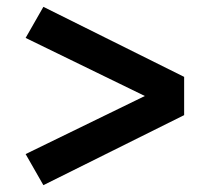

<svg xmlns="http://www.w3.org/2000/svg" viewBox="-20 -621 640 562"><path d="M107 -79 55 -170 404 -340 55 -510 107 -601 519 -396V-284Z"/></svg>

Font: Iosevka Custom Extended
Style: Bold
Weight: 700
Width: 7
Monospace: yes
Designer: Belleve Invis
Foundry: Belleve Invis
Version: Version 11.2.4; ttfautohint (v1.8.4)